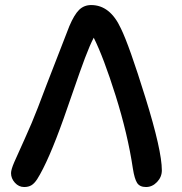

<svg xmlns="http://www.w3.org/2000/svg" viewBox="-20 -691 723 764"><path d="M76.2 53.2Q54.7 53.2 39.3 36.1Q23.9 19 23.9 -2Q23.9 -16.1 37.1 -46.6Q50.3 -77.1 78.9 -139.6Q107.4 -202.1 130.9 -263.2Q162.1 -346.2 206.5 -459.7Q251 -573.2 255.9 -586.9Q275.4 -632.8 294.9 -651.9Q314.5 -670.9 342.8 -670.9Q418 -670.9 460.9 -578.1Q493.7 -511.7 558.8 -302Q624 -92.3 624 -13.2Q624 13.2 605 33.2Q585.9 53.2 561 53.2Q536.1 53.2 525.6 36.9Q515.1 20.5 508.8 -20Q488.3 -157.2 440.2 -310.1Q392.1 -462.9 353 -541Q337.4 -511.2 318.1 -460Q298.8 -408.7 272.2 -331.1Q245.6 -253.4 233.9 -221.2Q172.4 -48.3 127.9 22Q116.7 39.1 105 46.1Q93.3 53.2 76.2 53.2Z"/></svg>

Font: Shantell Sans Bouncy
Style: Regular
Weight: 500
Designer: Stephen Nixon, Anya Danilova, Shantell Martin
Foundry: Arrow Type
Version: Version 1.006;[9816181b4]